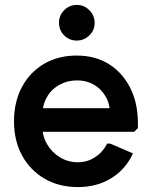

<svg xmlns="http://www.w3.org/2000/svg" viewBox="-20 -746 617 781"><path d="M297 15Q220 15 161.5 -19Q103 -53 70 -113Q37 -173 37 -253Q37 -332 69.5 -392.5Q102 -453 159.5 -486.5Q217 -520 292 -520Q367 -520 422.5 -485.5Q478 -451 509.5 -389Q541 -327 541 -244V-225L526 -210H91V-306H489L428 -283Q427 -325 408.5 -355.5Q390 -386 360.5 -402.5Q331 -419 294 -419Q254 -419 221 -400.5Q188 -382 170 -349.5Q152 -317 152 -274V-234Q152 -193 171.5 -159.5Q191 -126 224 -106Q257 -86 297 -86Q335 -86 366.5 -106.5Q398 -127 416 -162H428L521 -122Q491 -57 432.5 -21Q374 15 297 15ZM292 -581Q262 -581 241 -602Q220 -623 220 -654Q220 -683 241 -704.5Q262 -726 293 -726Q322 -726 343.5 -704.5Q365 -683 365 -653Q365 -623 343.5 -602Q322 -581 292 -581Z"/></svg>

Font: Fustat
Style: Bold
Weight: 700
Designer: Mohamed Gaber, Khaled Hosny, Laura Garcia Mut
Foundry: Kief Type Foundry, Alif Type Foundry, Hard Type Foundry
Version: Version 1.007